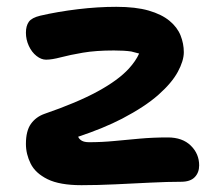

<svg xmlns="http://www.w3.org/2000/svg" viewBox="-20 -533 656 563"><path d="M219 10Q155 10 119.5 -7.5Q84 -25 70 -53Q56 -81 56 -111Q56 -149 70.5 -169.5Q85 -190 110 -199Q206 -232 266.5 -265Q327 -298 358 -332Q378 -354 388 -376Q378 -379 365 -382Q345 -385 314 -385Q261 -385 223 -378.5Q185 -372 158.5 -365Q132 -358 115 -358Q101 -358 87 -369Q73 -380 64.5 -398.5Q56 -417 56 -437Q56 -457 64.5 -469Q73 -481 98 -487Q150 -499 208.5 -506Q267 -513 321 -513Q378 -513 416 -502Q454 -491 477 -472Q500 -453 509.5 -429Q519 -405 519 -380Q519 -355 501.5 -322.5Q484 -290 444.5 -255Q405 -220 338 -185Q284 -157 209 -132Q212 -126 216 -123Q224 -116 241 -116Q278 -116 314.5 -119.5Q351 -123 390 -126.5Q429 -130 472 -130Q515 -130 539.5 -106Q564 -82 564 -48Q564 -27 551 -13.5Q538 0 511 0Q472 0 421.5 2.5Q371 5 318.5 7.5Q266 10 219 10Z"/></svg>

Font: Shantell Sans Light SemiBold
Style: Regular
Weight: 600
Version: Version 1.008;[ac192a2d6]